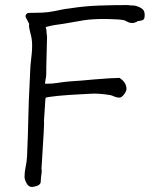

<svg xmlns="http://www.w3.org/2000/svg" viewBox="-20 -730 598 759"><path d="M163 -465Q163 -458 163 -454Q163 -432 162 -426L159 -409Q158 -403 158 -401Q158 -399 160 -399H165Q188 -399 209 -402.5Q230 -406 253 -408Q302 -411 352 -416Q424 -422 452 -422H455V-420Q465 -414 472.5 -403Q480 -392 480 -378Q480 -370 470.5 -357Q461 -344 451 -344Q447 -344 439 -346Q436 -347 433 -348Q430 -349 428 -350Q423 -353 413 -354.5Q403 -356 391.5 -357.5Q380 -359 369.5 -359.5Q359 -360 352 -360Q346 -360 330 -359Q314 -358 293.5 -357Q273 -356 250.5 -354.5Q228 -353 208.5 -351Q189 -349 176 -347Q163 -345 161 -344Q159 -341 158 -315Q154 -256 154 -255Q156 -244 145 -79Q144 -65 144 -64Q146 -54 144 -43Q142 -30 141.5 -19.5Q141 -9 140 -6Q136 2 124 5.5Q112 9 106 9Q93 9 85 -5.5Q77 -20 77 -31Q77 -51 81.5 -71Q86 -91 87 -113Q91 -207 92 -266Q93 -325 98 -419Q99 -437 99.5 -453.5Q100 -470 102 -486Q104 -506 105.5 -518.5Q107 -531 107 -551Q107 -573 102 -592Q91 -634 96 -634Q96 -634 92 -642L88 -650Q86 -654 83.5 -658Q81 -662 81 -666Q81 -671 84 -674Q87 -677 89 -678Q91 -679 97 -679Q122 -679 146 -680Q170 -681 195 -686Q209 -689 224 -692Q239 -695 257 -697Q314 -706 371 -708Q428 -710 485 -710Q489 -710 492 -709L509 -708Q510 -708 511 -708L514 -707Q515 -707 516 -707Q531 -703 541.5 -695.5Q552 -688 552 -671Q552 -659 549 -655Q546 -650 539 -649Q534 -648 529 -647Q524 -647 521 -645Q521 -642 516 -642H515Q512 -639 503 -639Q498 -639 494 -640L487 -642Q485 -644 482.5 -644.5Q480 -645 477 -647Q474 -650 463 -651.5Q452 -653 438.5 -653.5Q425 -654 413 -654.5Q401 -655 395 -655Q344 -655 312 -650Q245 -638 231 -636Q214 -634 196 -631Q178 -628 161 -623V-620L162 -618Q164 -614 164 -602Q165 -593 166 -584Z"/></svg>

Font: ToneOZ-Pinyin-Tsuipita-TC
Style: Regular
Weight: 400
Designer: ÂÆ£ÂøóÂáåJeffrey Xuan(jeffreyx@gmail.com, ToneOZ.com) ÈòøÂù§(cjkFonts)
Foundry: ToneOZ
Version: Version 0.24071